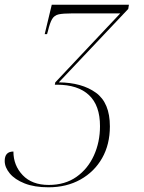

<svg xmlns="http://www.w3.org/2000/svg" viewBox="-79 -556 614 816"><path d="M127 240Q67 240 25.5 223.5Q-16 207 -37.5 181Q-59 155 -59 128Q-59 88 -22 88Q-22 147 17.5 188.5Q57 230 128 230Q197 230 245.5 196Q294 162 320 105Q346 48 346 -20Q346 -108 299 -152Q252 -196 163 -196H154L156 -206L432 -499H226Q189 -499 170.5 -495Q152 -491 142.5 -475Q133 -459 125 -425L121 -411H111L141 -536H469L466 -518L171 -206Q269 -205 328.5 -162Q388 -119 388 -19Q388 58 355 116Q322 174 263 207Q204 240 127 240Z"/></svg>

Font: Noto Serif Display ExtraLight
Style: Italic
Weight: 200
Italic angle: -12°
Designer: Monotype Design Team
Foundry: Monotype Imaging Inc.
Version: Version 2.009